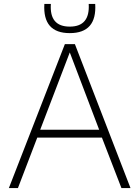

<svg xmlns="http://www.w3.org/2000/svg" viewBox="-20 -954 707 974"><path d="M360 -730 642 0H596L497 -256H169L71 0H25L309 -730ZM184 -296H483L334 -688ZM205 -934H238Q230 -819 334 -819Q437 -819 430 -934H463Q472 -786 334 -786Q196 -786 205 -934Z"/></svg>

Font: Nacelle UltraLight
Style: Regular
Weight: 200
Designer: Sora Sagano
Foundry: Sora Sagano
Version: Version 1.000;FEAKit 1.0